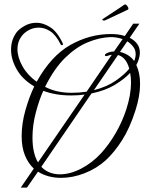

<svg xmlns="http://www.w3.org/2000/svg" viewBox="-20 -762 654 869"><path d="M74 87 133 1Q108 -22 93 -58.5Q78 -95 78 -146Q78 -203 95 -263Q112 -323 135 -371Q82 -402 56 -447.5Q30 -493 30 -537Q30 -583 56 -617Q67 -631 91.5 -645Q116 -659 146 -659Q175 -659 207 -639Q239 -619 264 -566Q265 -565 265 -562Q265 -558 260.5 -557.5Q256 -557 254 -562Q233 -604 207.5 -620.5Q182 -637 156 -637Q131 -637 110 -625.5Q89 -614 77 -597Q59 -573 59 -540Q59 -503 81.5 -462.5Q104 -422 146 -392Q211 -509 298.5 -558.5Q386 -608 483 -608Q498 -608 514 -606Q530 -604 545 -599L583 -655H611L567 -591Q587 -581 600 -564.5Q613 -548 613 -524Q613 -507 605 -485Q604 -481 601.5 -477Q599 -473 597 -468Q614 -431 614 -382Q614 -328 593 -262Q567 -181 532 -126.5Q497 -72 459 -37Q417 1 363 22Q309 43 256 43Q227 43 200.5 36Q174 29 152 15L102 87ZM304 -342Q339 -342 372 -347L486 -514Q476 -513 466 -509Q464 -508 460 -508Q455 -508 455 -512Q455 -517 461 -520Q478 -529 496 -529L535 -585Q506 -595 478 -594Q429 -592 377 -570.5Q325 -549 275.5 -501Q226 -453 184 -369Q235 -342 304 -342ZM594 -517Q594 -536 583 -550.5Q572 -565 556 -575L523 -527Q541 -523 558 -513Q575 -503 587 -486Q594 -501 594 -517ZM565 -451Q551 -503 514 -513L405 -354Q464 -369 504 -397Q544 -425 565 -451ZM251 27Q298 27 348.5 0.5Q399 -26 439 -70Q474 -109 503.5 -159.5Q533 -210 552 -268Q573 -334 573 -389Q573 -401 572 -411.5Q571 -422 569 -432Q544 -405 500.5 -378.5Q457 -352 394 -339L167 -7Q183 10 204.5 18.5Q226 27 251 27ZM127 -140Q127 -103 133.5 -75Q140 -47 152 -27L363 -334Q334 -330 303 -330Q266 -330 234 -335.5Q202 -341 176 -351Q158 -312 142.5 -254Q127 -196 127 -140ZM451 -669Q443 -669 443 -673Q443 -674 445 -676Q457 -684 477 -697Q497 -710 516 -722.5Q535 -735 543 -741Q544 -741 544.5 -741.5Q545 -742 546 -742Q551 -742 556.5 -734.5Q562 -727 561 -722Q561 -719 558 -718L454 -669Z"/></svg>

Font: Gwendolyn
Style: Regular
Weight: 400
Designer: Robert E. Leuschke
Foundry: Robert E. Leuschke
Version: Version 1.010; ttfautohint (v1.8.3)